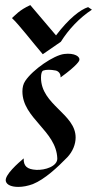

<svg xmlns="http://www.w3.org/2000/svg" viewBox="-20 -725 381 754"><path d="M291 -487C291 -487 286 -470 218 -421C219 -444 199 -448 199 -448C178 -452 162 -452 150 -448C144 -446 141 -435 141 -420C141 -313 277 -278 277 -185C277 -159 266 -130 244 -107C206 -68 156 -21 109 -2C90 5 70 9 52 9C27 9 7 2 3 -13C-4 -37 53 -86 73 -103C72 -72 87 -60 122 -58C157 -56 206 -72 205 -103C201 -212 68 -260 68 -366C68 -381 71 -395 79 -407C109 -452 191 -508 232 -513C272 -518 297 -503 291 -487ZM27 -654C55 -628 106 -561 148 -512L219 -561C249 -609 292 -655 341 -687L326 -697C295 -687 250 -652 200 -586C170 -621 133 -665 99 -705C55 -685 40 -665 27 -654Z"/></svg>

Font: Quintessential
Style: Regular
Weight: 400
Designer: Astigmatic (AOETI)
Foundry: Astigmatic (AOETI)
Version: Version 1.000